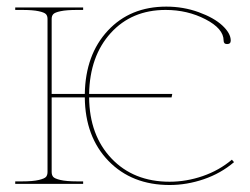

<svg xmlns="http://www.w3.org/2000/svg" viewBox="-20 -542 737 566"><path d="M24.9 0V-7.3H44.9Q77.1 -7.3 94.5 -11.5Q111.8 -15.6 116 -21Q120.1 -26.4 120.1 -35.2V-486.3Q120.1 -495.1 115.5 -500.2Q110.8 -505.4 93.8 -509Q76.7 -512.7 44.9 -512.7H24.9V-520H225.1V-512.7H207.5Q175.8 -512.7 158.7 -509Q141.6 -505.4 137 -500.2Q132.3 -495.1 132.3 -486.3V-265.1H230Q231.9 -380.9 297.9 -451.7Q363.8 -522.5 470.2 -522.5Q520.5 -522.5 565.7 -506.1Q610.8 -489.7 635.5 -466.8Q660.2 -443.8 660.2 -422.4Q660.2 -412.1 649.4 -412.1Q639.2 -412.1 639.2 -422.4Q639.2 -457.5 585.9 -485.1Q532.7 -512.7 468.3 -512.7Q368.2 -512.7 306.4 -444.6Q244.6 -376.5 242.7 -265.1H487.8L485.8 -254.9H242.7Q243.7 -143.1 308.8 -74.7Q374 -6.3 480 -6.3Q529.3 -6.3 577.6 -22.9Q626 -39.6 663.6 -71.3L669.9 -64Q630.9 -30.8 580.8 -13.7Q530.8 3.4 480 3.4Q368.7 3.4 299.8 -67.6Q231 -138.7 230 -254.9H132.3V-35.2Q132.3 -26.4 136.5 -21Q140.6 -15.6 158 -11.5Q175.3 -7.3 207.5 -7.3H225.1V0Z"/></svg>

Font: Znikomit
Style: Regular
Weight: 100
Designer: gluk
Foundry: gluk
Version: Version 0.53